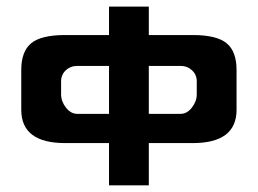

<svg xmlns="http://www.w3.org/2000/svg" viewBox="-20 -557 775 577"><path d="M427.2 0H307.6V-127H175.8Q43.9 -127 43.9 -227.1V-346.7Q43.9 -402.3 73.7 -427Q103.5 -451.7 175.8 -451.7H307.6V-537.1H427.2V-451.7H559.1Q631.3 -451.7 661.1 -427Q690.9 -402.3 690.9 -346.7V-227.1Q690.9 -127 559.1 -127H427.2ZM522.5 -214.8Q542 -214.8 556.6 -233.6Q571.3 -252.4 571.3 -273.4V-312.5Q571.3 -332.5 557.1 -345.7Q543 -358.9 522.5 -358.9H427.2V-214.8ZM307.6 -214.8V-358.9H212.4Q191.9 -358.9 177.7 -345.7Q163.6 -332.5 163.6 -312.5V-273.4Q163.6 -252.4 178.2 -233.6Q192.9 -214.8 212.4 -214.8Z"/></svg>

Font: Squarish Sans CT
Style: Regular
Weight: 400
Version: Version 0.9